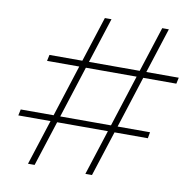

<svg xmlns="http://www.w3.org/2000/svg" viewBox="-79 -779 856 857"><g transform="rotate(10 349.5 -350.0)"><path d="M363 0 429 -205H199L133 0H103L169 -205H23L29 -233H178L253 -467H107L113 -495H262L328 -700H358L292 -495H522L588 -700H618L552 -495H699L693 -467H543L468 -233H615L610 -205H459L393 0ZM208 -233H438L513 -467H283Z"/></g></svg>

Font: Montserrat ExtraLight
Style: Italic
Weight: 200
Italic angle: -11.3°
Designer: Julieta Ulanovsky
Foundry: Julieta Ulanovsky
Version: Version 9.000; ttfautohint (v1.8.4.7-5d5b)